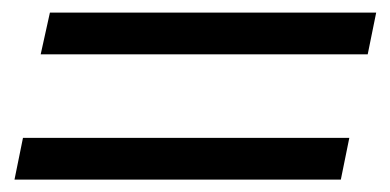

<svg xmlns="http://www.w3.org/2000/svg" viewBox="-20 -410 630 310"><path d="M587.4 -389.7H60.6L45.7 -322.3H573.7ZM544 -187.4H17.1L3.4 -120H530.3Z"/></svg>

Font: GFS Goschen
Style: Italic
Weight: 400
Designer: George D. Matthiopoulos
Foundry: George D. Matthiopoulos
Version: Fontographer 4.7 9/28/09 FG4M≠0000002248